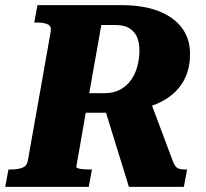

<svg xmlns="http://www.w3.org/2000/svg" viewBox="-46 -730 806 750"><path d="M358.8 -319.8 540.6 -336.6 629.8 -98.8Q635 -85.8 640.8 -79.2Q646.6 -72.6 655 -70.3Q663.4 -68 676.4 -68H684.8L672.2 0H457.6ZM313.2 -68 300.6 0H-25.6L-13 -68H-2.6Q22.8 -68 40.8 -74.6Q58.8 -81.2 62.8 -102.4L152 -606Q156 -627.2 141 -634.6Q126 -642 98.2 -642H87.8L100.4 -710H427.4Q513.6 -710 573.6 -686.6Q633.6 -663.2 665 -620.5Q696.4 -577.8 696.4 -518.8Q696.4 -469 678.6 -428.8Q660.8 -388.6 625.2 -359.4Q589.6 -330.2 536.8 -313.3Q484 -296.4 414 -292.8Q408.2 -292 401.5 -291.2Q394.8 -290.4 388 -290Q381.2 -289.6 373.6 -289.6H289L252 -78Q252 -75 259.2 -72.5Q266.4 -70 278.4 -69Q290.4 -68 303.4 -68ZM404 -632.4H349.8L302.6 -366H362.2Q397.4 -366 423.3 -379.9Q449.2 -393.8 465.9 -417.5Q482.6 -441.2 490.6 -471.1Q498.6 -501 498.6 -533Q498.6 -564.2 488.7 -586.3Q478.8 -608.4 458.2 -620.4Q437.6 -632.4 404 -632.4Z"/></svg>

Font: Roboto Serif 20pt
Style: Italic
Weight: 400
Italic angle: -10°
Designer: Greg Gazdowicz
Foundry: Commercial Type
Version: Version 1.008